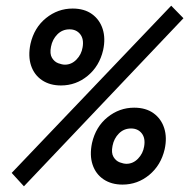

<svg xmlns="http://www.w3.org/2000/svg" viewBox="-20 -643 664 674"><path d="M64 11 21 -36 581 -623 624 -579ZM410 5Q371 5 343.5 -13.5Q316 -32 305 -65Q294 -98 303 -141Q316 -198 357.5 -231.5Q399 -265 451 -265Q492 -265 519 -245.5Q546 -226 556.5 -193Q567 -160 558 -119Q545 -63 504 -29Q463 5 410 5ZM424 -68Q447 -68 464.5 -86Q482 -104 486 -129Q491 -158 477.5 -175Q464 -192 440 -192Q415 -192 397.5 -174.5Q380 -157 375 -131Q370 -106 378.5 -92Q387 -78 400.5 -73Q414 -68 424 -68ZM194 -343Q155 -343 127.5 -361.5Q100 -380 89 -413Q78 -446 87 -489Q100 -546 141.5 -579.5Q183 -613 235 -613Q276 -613 303 -593.5Q330 -574 340.5 -541Q351 -508 342 -467Q329 -411 288 -377Q247 -343 194 -343ZM208 -416Q231 -416 248.5 -434Q266 -452 270 -477Q275 -506 261.5 -523Q248 -540 224 -540Q199 -540 181.5 -522.5Q164 -505 159 -479Q154 -454 162.5 -440Q171 -426 184.5 -421Q198 -416 208 -416Z"/></svg>

Font: Ysabeau Infant
Style: Bold Italic
Weight: 700
Italic angle: -12°
Designer: Christian Thalmann (Catharsis Fonts)
Version: Version 2.001;gftools[0.9.30]; featfreeze: ss01,ss02,lnum